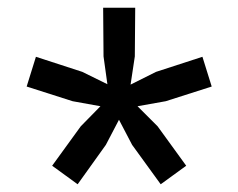

<svg xmlns="http://www.w3.org/2000/svg" viewBox="-20 -750 617 497"><path d="M336 -475 388 -423 462 -321 396 -273 322 -375 288 -440 254 -375 181 -273 115 -321 189 -423 240 -475 168 -488 49 -526 73 -603 193 -564 258 -532 248 -604 247 -730H330L329 -604L318 -531L384 -564L504 -603L528 -526L409 -488Z"/></svg>

Font: Elaine Sans Medium
Style: Regular
Weight: 500
Designer: Wei Huang
Foundry: Wei Huang
Version: Version 2.001;PS 002.001;hotconv 1.0.88;makeotf.lib2.5.64775